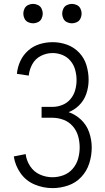

<svg xmlns="http://www.w3.org/2000/svg" viewBox="-20 -960 540 988"><path d="M150 -840Q137 -840 124.5 -846Q112 -852 106 -864.5Q100 -877 100 -890Q100 -903 106 -915.5Q112 -928 124.5 -934Q137 -940 150 -940Q163 -940 175.5 -934Q188 -928 194 -915.5Q200 -903 200 -890Q200 -877 194 -864.5Q188 -852 175.5 -846Q163 -840 150 -840ZM350 -840Q337 -840 324.5 -846Q312 -852 306 -864.5Q300 -877 300 -890Q300 -903 306 -915.5Q312 -928 324.5 -934Q337 -940 350 -940Q363 -940 375.5 -934Q388 -928 394 -915.5Q400 -903 400 -890Q400 -877 394 -864.5Q388 -852 375.5 -846Q363 -840 350 -840ZM250 8Q203 8 158.5 -10.5Q114 -29 86 -68.5Q58 -108 51 -155L112 -167Q116 -134 135 -105Q154 -76 185 -62Q216 -48 250 -48Q279 -48 307 -58.5Q335 -69 354.5 -92Q374 -115 382 -143.5Q390 -172 390 -201.5Q390 -231 382 -259.5Q374 -288 354.5 -310.5Q335 -333 307 -343.5Q279 -354 250 -354H194V-410H250Q276 -410 301 -420Q326 -430 343 -450.5Q360 -471 367 -496.5Q374 -522 374 -548Q374 -574 367 -600Q360 -626 343 -646.5Q326 -667 301.5 -677Q277 -687 251 -687Q219 -687 190.5 -672.5Q162 -658 146.5 -630Q131 -602 128 -571L67 -580Q70 -614 84.5 -645.5Q99 -677 125 -700Q151 -723 184 -733Q217 -743 251 -743Q289 -743 325 -730Q361 -717 387.5 -689Q414 -661 425 -624Q436 -587 436 -549Q436 -512 424 -477Q412 -442 385 -416Q362 -394 333 -383Q368 -371 396 -345Q426 -317 439 -278.5Q452 -240 452 -201Q452 -160 439.5 -120Q427 -80 398.5 -49.5Q370 -19 330.5 -5.5Q291 8 250 8Z"/></svg>

Font: Iosevka SS01 Light
Style: Regular
Weight: 300
Monospace: yes
Designer: Belleve Invis
Foundry: Belleve Invis
Version: 2.3.3; ttfautohint (v1.8.3)